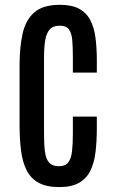

<svg xmlns="http://www.w3.org/2000/svg" viewBox="-20 -761 469 790"><path d="M224.1 8.8C257.6 8.8 284.7 2.9 305.2 -8.8C325.7 -20.5 341.2 -37.1 351.8 -58.6C362.4 -80.1 369.5 -105.6 373 -135.3C376.6 -164.9 378.4 -197.8 378.4 -233.9V-281.2H279.8V-210.4C279.8 -182.8 278.6 -158.9 276.4 -138.9C274.1 -118.9 269 -103.6 261 -93C253 -82.4 240.2 -77.1 222.7 -77.1C204.4 -77.1 190.9 -82.1 182.1 -92C173.3 -102 167.6 -116.9 165 -137C162.4 -157 161.1 -182.1 161.1 -212.4V-523.9C161.1 -550.9 162.7 -574.3 165.8 -594C168.9 -613.7 175 -628.8 184.1 -639.4C193.2 -650 207 -655.3 225.6 -655.3C243.2 -655.3 255.7 -650.4 263.2 -640.6C270.7 -630.9 275.3 -616.5 277.1 -597.4C278.9 -578.4 279.8 -554.9 279.8 -526.9V-462.4H378.4V-513.2C378.4 -547.4 376.5 -578.5 372.8 -606.4C369.1 -634.4 361.9 -658.5 351.3 -678.7C340.7 -698.9 325.4 -714.4 305.4 -725.1C285.4 -735.8 259.1 -741.2 226.6 -741.2C179.7 -741.2 144.4 -730.6 120.6 -709.5C96.8 -688.3 80.9 -659 72.8 -621.6C64.6 -584.1 60.5 -541 60.5 -492.2V-247.1C60.5 -208.7 62.5 -173.7 66.4 -142.3C70.3 -110.9 77.9 -83.9 89.1 -61.3C100.3 -38.7 116.8 -21.3 138.4 -9.3C160.1 2.8 188.6 8.8 224.1 8.8Z"/></svg>

Font: Antonio
Style: Regular
Weight: 400
Designer: Vernon Adams
Foundry: Vernon Adams
Version: Version 1.002